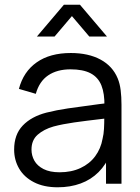

<svg xmlns="http://www.w3.org/2000/svg" viewBox="-20 -780 596 815"><path d="M136.7 -625 251.3 -760H319.3L434 -625H359L285.3 -711.7L211.7 -625ZM224.7 15Q165.7 15 123.9 -6.6Q82.2 -28.2 61.1 -64.5Q40 -100.8 40 -145Q40 -208.7 76.5 -247Q113 -285.3 177.3 -302Q219.7 -312.7 268.7 -319.9Q317.7 -327.2 402 -338.2Q415.3 -339.8 427.4 -341.2Q439.5 -342.7 449.7 -344.3L423.3 -328.7Q424.3 -382.8 410.5 -417.3Q396.7 -451.8 364.7 -468.8Q332.7 -485.7 279.3 -485.7Q222.5 -485.7 184.7 -460.2Q146.8 -434.7 132 -381.7L60.3 -402.7Q79.3 -475.7 135.7 -515.3Q192 -555 280.7 -555Q355.2 -555 406.8 -527.1Q458.3 -499.2 479.7 -447Q488.8 -425 492.2 -397.1Q495.7 -369.2 495.7 -335.3V0H430V-135.7L449 -127.3Q430.3 -81.3 398.3 -49.3Q366.3 -17.3 322.4 -1.2Q278.5 15 224.7 15ZM233 -48.7Q283.2 -48.7 321.8 -66.8Q360.5 -84.8 384.2 -117Q408 -149.2 415.3 -190.7Q420.2 -210.3 421.4 -232.8Q422.7 -255.2 422.7 -285.5V-294.7L450.7 -280L417 -275.7Q344.3 -267.3 295 -260.3Q245.7 -253.3 207 -243Q166.2 -231.3 139.9 -208.2Q113.7 -185.2 113.7 -145Q113.7 -119.8 125.9 -97.9Q138.2 -76 165 -62.3Q191.8 -48.7 233 -48.7Z"/></svg>

Font: Hauora
Style: Regular
Weight: 400
Designer: Wayne Shih
Foundry: WCYS
Version: Version 1.001